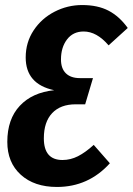

<svg xmlns="http://www.w3.org/2000/svg" viewBox="-20 -727 527 762"><path d="M487 -616 411 -547Q364 -602 312 -602Q270 -602 246 -570.5Q222 -539 222 -491Q222 -455 241.5 -436Q261 -417 297 -417H349L318 -313H280Q220 -313 187 -278Q154 -243 154 -178Q154 -92 228 -92Q260 -92 289.5 -107Q319 -122 352 -152L416 -79Q331 15 206 15Q116 15 62.5 -33.5Q9 -82 9 -164Q9 -254 58.5 -307Q108 -360 195 -369Q82 -393 82 -499Q82 -559 113.5 -606.5Q145 -654 196.5 -680.5Q248 -707 306 -707Q368 -707 411 -684.5Q454 -662 487 -616Z"/></svg>

Font: Fira Sans Extra Condensed SemiBold
Style: Italic
Weight: 600
Width: 3
Italic angle: -8°
Designer: Carrois Corporate & Edenspiekermann AG
Foundry: Carrois Corporate GbR & Edenspiekermann AG
Version: Version 4.203